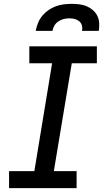

<svg xmlns="http://www.w3.org/2000/svg" viewBox="-20 -975 540 995"><path d="M27 0V-88H158L250 -647H132V-735H482V-647H352L259 -88H377V0ZM165 -815Q169 -836 177 -856Q185 -876 199 -893Q213 -910 231 -922.5Q249 -935 269.5 -942.5Q290 -950 310.5 -952.5Q331 -955 352 -955Q372 -955 392 -952.5Q412 -950 429.5 -942.5Q447 -935 461.5 -922.5Q476 -910 484.5 -892.5Q493 -875 494 -855Q495 -835 492 -815H405Q408 -829 404.5 -842.5Q401 -856 391 -864.5Q381 -873 367.5 -876.5Q354 -880 339 -880Q325 -880 310.5 -876.5Q296 -873 283 -864.5Q270 -856 262 -842.5Q254 -829 252 -815Z"/></svg>

Font: Iosevka Slab Semibold Oblique
Style: Regular
Weight: 600
Italic angle: -9°
Monospace: yes
Designer: Belleve Invis
Foundry: Belleve Invis
Version: Version 11.1.1; ttfautohint (v1.8.3)